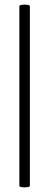

<svg xmlns="http://www.w3.org/2000/svg" viewBox="-20 -653 208 823"><path d="M86 -633Q108 -633 108 -626V143Q108 150 86 150Q63 150 63 143V-626Q63 -633 86 -633Z"/></svg>

Font: Cormorant Unicase SemiBold
Style: Regular
Weight: 600
Designer: Christian Thalmann (Catharsis Fonts)
Foundry: Catharsis Fonts
Version: Version 4.000